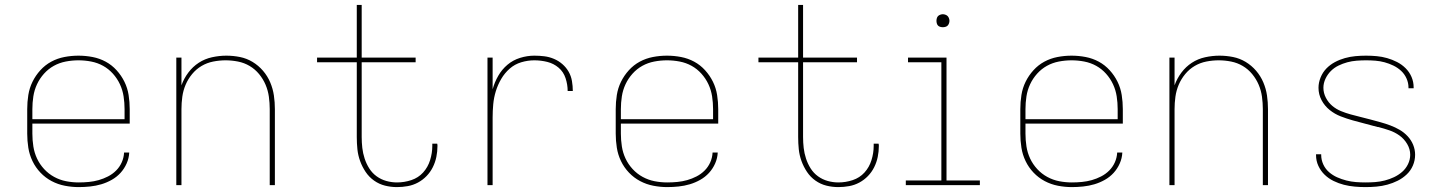

<svg xmlns="http://www.w3.org/2000/svg" viewBox="-20 -755 5890 783"><path d="M301 8Q273 8 244.5 2.5Q216 -3 190.5 -16.5Q165 -30 145 -51Q125 -72 112.5 -98Q100 -124 95.5 -152.5Q91 -181 91 -210V-310Q91 -339 95.5 -367.5Q100 -396 112.5 -421.5Q125 -447 144.5 -468.5Q164 -490 189 -503.5Q214 -517 242.5 -522.5Q271 -528 300 -528Q329 -528 357.5 -522.5Q386 -517 411 -503.5Q436 -490 455.5 -468.5Q475 -447 487.5 -421.5Q500 -396 504.5 -367.5Q509 -339 509 -310V-251H112V-210Q112 -184 116 -158Q120 -132 131 -108.5Q142 -85 160 -65.5Q178 -46 201 -33.5Q224 -21 249.5 -16Q275 -11 301 -11Q322 -11 342.5 -13Q363 -15 382.5 -20.5Q402 -26 420.5 -35.5Q439 -45 453.5 -59.5Q468 -74 476.5 -93Q485 -112 486 -133H507Q506 -110 496.5 -88.5Q487 -67 471.5 -50Q456 -33 435.5 -21.5Q415 -10 393 -3.5Q371 3 347.5 5.5Q324 8 301 8ZM112 -269H488V-310Q488 -336 484 -362Q480 -388 469 -411.5Q458 -435 440.5 -454.5Q423 -474 400.5 -486.5Q378 -499 352 -504Q326 -509 300 -509Q274 -509 248 -504Q222 -499 199.5 -486.5Q177 -474 159.5 -454.5Q142 -435 131 -411.5Q120 -388 116 -362Q112 -336 112 -310Z M699 0V-520H720V-407Q730 -435 748 -459Q766 -483 790.5 -499Q815 -515 844.5 -521.5Q874 -528 903 -528Q931 -528 958.5 -522.5Q986 -517 1010 -502.5Q1034 -488 1052.5 -466.5Q1071 -445 1082 -419Q1093 -393 1097 -365.5Q1101 -338 1101 -310V0H1080V-310Q1080 -335 1076.5 -360.5Q1073 -386 1063 -409.5Q1053 -433 1036.5 -453Q1020 -473 998 -486Q976 -499 950.5 -504Q925 -509 900 -509Q875 -509 849.5 -504Q824 -499 802 -486Q780 -473 763.5 -453Q747 -433 737 -409.5Q727 -386 723.5 -360.5Q720 -335 720 -310V0Z M1599 8Q1574 8 1550 2Q1526 -4 1505.5 -18.5Q1485 -33 1471 -54Q1457 -75 1448.5 -98.5Q1440 -122 1437.5 -146.5Q1435 -171 1435 -196V-501H1273V-520H1435V-735H1455V-520H1675V-501H1455V-196Q1455 -174 1457.5 -152Q1460 -130 1467 -108.5Q1474 -87 1486 -68Q1498 -49 1516 -36Q1534 -23 1555.5 -17Q1577 -11 1599 -11Q1629 -11 1657.5 -20.5Q1686 -30 1705.5 -51.5Q1725 -73 1734 -102Q1743 -131 1743 -160Q1743 -162 1743 -164Q1743 -166 1743 -169H1763Q1764 -166 1764 -163.5Q1764 -161 1764 -159Q1764 -137 1759.5 -115Q1755 -93 1745 -73Q1735 -53 1719.5 -37Q1704 -21 1684.5 -10.5Q1665 0 1643 4Q1621 8 1599 8Z M1968 0V-520H1989V-391Q1997 -420 2012 -446Q2027 -472 2049.5 -491Q2072 -510 2101 -519Q2130 -528 2159 -528Q2180 -528 2200 -525.5Q2220 -523 2239 -515Q2258 -507 2273.5 -493.5Q2289 -480 2299 -462.5Q2309 -445 2312.5 -424.5Q2316 -404 2316 -384H2295Q2295 -410 2286.5 -436Q2278 -462 2258 -479Q2238 -496 2212 -502.5Q2186 -509 2159 -509Q2132 -509 2105.5 -501Q2079 -493 2058.5 -475Q2038 -457 2024 -433Q2010 -409 2002 -383Q1994 -357 1991.5 -330Q1989 -303 1989 -276V0Z M2701 8Q2673 8 2644.5 2.5Q2616 -3 2590.5 -16.5Q2565 -30 2545 -51Q2525 -72 2512.5 -98Q2500 -124 2495.5 -152.5Q2491 -181 2491 -210V-310Q2491 -339 2495.5 -367.5Q2500 -396 2512.5 -421.5Q2525 -447 2544.5 -468.5Q2564 -490 2589 -503.5Q2614 -517 2642.5 -522.5Q2671 -528 2700 -528Q2729 -528 2757.5 -522.5Q2786 -517 2811 -503.5Q2836 -490 2855.5 -468.5Q2875 -447 2887.5 -421.5Q2900 -396 2904.5 -367.5Q2909 -339 2909 -310V-251H2512V-210Q2512 -184 2516 -158Q2520 -132 2531 -108.5Q2542 -85 2560 -65.5Q2578 -46 2601 -33.5Q2624 -21 2649.5 -16Q2675 -11 2701 -11Q2722 -11 2742.5 -13Q2763 -15 2782.5 -20.5Q2802 -26 2820.5 -35.5Q2839 -45 2853.5 -59.5Q2868 -74 2876.5 -93Q2885 -112 2886 -133H2907Q2906 -110 2896.5 -88.5Q2887 -67 2871.5 -50Q2856 -33 2835.5 -21.5Q2815 -10 2793 -3.5Q2771 3 2747.5 5.5Q2724 8 2701 8ZM2512 -269H2888V-310Q2888 -336 2884 -362Q2880 -388 2869 -411.5Q2858 -435 2840.5 -454.5Q2823 -474 2800.5 -486.5Q2778 -499 2752 -504Q2726 -509 2700 -509Q2674 -509 2648 -504Q2622 -499 2599.5 -486.5Q2577 -474 2559.5 -454.5Q2542 -435 2531 -411.5Q2520 -388 2516 -362Q2512 -336 2512 -310Z M3399 8Q3374 8 3350 2Q3326 -4 3305.5 -18.5Q3285 -33 3271 -54Q3257 -75 3248.5 -98.5Q3240 -122 3237.5 -146.5Q3235 -171 3235 -196V-501H3073V-520H3235V-735H3255V-520H3475V-501H3255V-196Q3255 -174 3257.5 -152Q3260 -130 3267 -108.5Q3274 -87 3286 -68Q3298 -49 3316 -36Q3334 -23 3355.5 -17Q3377 -11 3399 -11Q3429 -11 3457.5 -20.5Q3486 -30 3505.5 -51.5Q3525 -73 3534 -102Q3543 -131 3543 -160Q3543 -162 3543 -164Q3543 -166 3543 -169H3563Q3564 -166 3564 -163.5Q3564 -161 3564 -159Q3564 -137 3559.5 -115Q3555 -93 3545 -73Q3535 -53 3519.5 -37Q3504 -21 3484.5 -10.5Q3465 0 3443 4Q3421 8 3399 8Z M3674 0V-19H3819V-501H3683V-520H3840V-19H3976V0ZM3825 -644Q3820 -644 3814.5 -645.5Q3809 -647 3805.5 -650.5Q3802 -654 3800.5 -659.5Q3799 -665 3799 -670Q3799 -675 3800.5 -680.5Q3802 -686 3805.5 -689.5Q3809 -693 3814.5 -695Q3820 -697 3825 -697Q3830 -697 3835.5 -695Q3841 -693 3844.5 -689.5Q3848 -686 3850 -680.5Q3852 -675 3852 -670Q3852 -665 3850 -659.5Q3848 -654 3844.5 -650.5Q3841 -647 3835.5 -645.5Q3830 -644 3825 -644Z M4351 8Q4323 8 4294.5 2.5Q4266 -3 4240.5 -16.5Q4215 -30 4195 -51Q4175 -72 4162.5 -98Q4150 -124 4145.5 -152.5Q4141 -181 4141 -210V-310Q4141 -339 4145.5 -367.5Q4150 -396 4162.5 -421.5Q4175 -447 4194.5 -468.5Q4214 -490 4239 -503.5Q4264 -517 4292.5 -522.5Q4321 -528 4350 -528Q4379 -528 4407.5 -522.5Q4436 -517 4461 -503.5Q4486 -490 4505.5 -468.5Q4525 -447 4537.5 -421.5Q4550 -396 4554.5 -367.5Q4559 -339 4559 -310V-251H4162V-210Q4162 -184 4166 -158Q4170 -132 4181 -108.5Q4192 -85 4210 -65.5Q4228 -46 4251 -33.5Q4274 -21 4299.5 -16Q4325 -11 4351 -11Q4372 -11 4392.5 -13Q4413 -15 4432.5 -20.5Q4452 -26 4470.5 -35.5Q4489 -45 4503.5 -59.5Q4518 -74 4526.5 -93Q4535 -112 4536 -133H4557Q4556 -110 4546.5 -88.5Q4537 -67 4521.5 -50Q4506 -33 4485.5 -21.5Q4465 -10 4443 -3.5Q4421 3 4397.5 5.5Q4374 8 4351 8ZM4162 -269H4538V-310Q4538 -336 4534 -362Q4530 -388 4519 -411.5Q4508 -435 4490.5 -454.5Q4473 -474 4450.5 -486.5Q4428 -499 4402 -504Q4376 -509 4350 -509Q4324 -509 4298 -504Q4272 -499 4249.5 -486.5Q4227 -474 4209.5 -454.5Q4192 -435 4181 -411.5Q4170 -388 4166 -362Q4162 -336 4162 -310Z M4749 0V-520H4770V-407Q4780 -435 4798 -459Q4816 -483 4840.5 -499Q4865 -515 4894.5 -521.5Q4924 -528 4953 -528Q4981 -528 5008.5 -522.5Q5036 -517 5060 -502.5Q5084 -488 5102.5 -466.5Q5121 -445 5132 -419Q5143 -393 5147 -365.5Q5151 -338 5151 -310V0H5130V-310Q5130 -335 5126.5 -360.5Q5123 -386 5113 -409.5Q5103 -433 5086.5 -453Q5070 -473 5048 -486Q5026 -499 5000.5 -504Q4975 -509 4950 -509Q4925 -509 4899.5 -504Q4874 -499 4852 -486Q4830 -473 4813.5 -453Q4797 -433 4787 -409.5Q4777 -386 4773.5 -360.5Q4770 -335 4770 -310V0Z M5549 8Q5527 8 5504.5 6Q5482 4 5460.5 -1.5Q5439 -7 5418.5 -17Q5398 -27 5382 -42.5Q5366 -58 5356.5 -78.5Q5347 -99 5347 -122Q5347 -123 5347 -124Q5347 -125 5347 -126H5368Q5368 -125 5368 -124Q5368 -123 5368 -123Q5368 -103 5376.5 -84.5Q5385 -66 5400 -53Q5415 -40 5433 -32Q5451 -24 5470.5 -19Q5490 -14 5509.5 -12.5Q5529 -11 5549 -11Q5569 -11 5588.5 -12.5Q5608 -14 5627.5 -19Q5647 -24 5665 -32.5Q5683 -41 5698 -54Q5713 -67 5722 -85.5Q5731 -104 5731 -124Q5731 -147 5718.5 -168Q5706 -189 5687 -202.5Q5668 -216 5646 -223.5Q5624 -231 5601 -237H5600H5598Q5573 -244 5547.5 -250.5Q5522 -257 5497 -264Q5472 -271 5447.5 -280.5Q5423 -290 5402.5 -306.5Q5382 -323 5369.5 -346.5Q5357 -370 5357 -397Q5357 -418 5365.5 -439Q5374 -460 5389 -475.5Q5404 -491 5423.5 -501.5Q5443 -512 5464.5 -518Q5486 -524 5507.5 -526Q5529 -528 5551 -528Q5573 -528 5594.5 -526Q5616 -524 5637 -518Q5658 -512 5677.5 -502Q5697 -492 5712.5 -476.5Q5728 -461 5736.5 -441Q5745 -421 5745 -399Q5745 -398 5745 -397Q5745 -396 5745 -395H5724Q5724 -396 5724 -396.5Q5724 -397 5724 -398Q5724 -417 5716 -435Q5708 -453 5694 -466Q5680 -479 5662.5 -487.5Q5645 -496 5626.5 -501Q5608 -506 5589 -507.5Q5570 -509 5551 -509Q5532 -509 5512.5 -507.5Q5493 -506 5474.5 -501Q5456 -496 5438.5 -487.5Q5421 -479 5407.5 -465.5Q5394 -452 5385.5 -434Q5377 -416 5377 -397Q5377 -376 5387 -356.5Q5397 -337 5413 -323.5Q5429 -310 5448.5 -302Q5468 -294 5488 -288.5Q5508 -283 5528.5 -278Q5549 -273 5569.5 -267.5Q5590 -262 5610 -256.5Q5630 -251 5650 -243.5Q5670 -236 5688 -225.5Q5706 -215 5720.5 -199.5Q5735 -184 5743 -164.5Q5751 -145 5751 -124Q5751 -101 5742 -80Q5733 -59 5716.5 -43.5Q5700 -28 5680 -18Q5660 -8 5638 -2Q5616 4 5593.5 6Q5571 8 5549 8Z"/></svg>

Font: Zed Sans Thin Extended
Style: Regular
Weight: 100
Width: 7
Designer: Belleve Invis
Foundry: Belleve Invis
Version: Version 1.0.0; ttfautohint (v1.8.4)